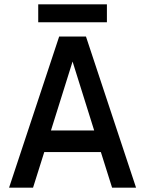

<svg xmlns="http://www.w3.org/2000/svg" viewBox="-20 -869 672 889"><path d="M22 0H133L185 -165H447L499 0H610L378 -700H254ZM157 -766H475V-849H157ZM216 -265 316 -584 416 -265Z"/></svg>

Font: Meta Space Medium
Style: Regular
Weight: 500
Designer: Meta Pool / Florian Karsten
Foundry: Meta Pool / Florian Karsten
Version: Version 2.000;Glyphs 3.1.1 (3137)